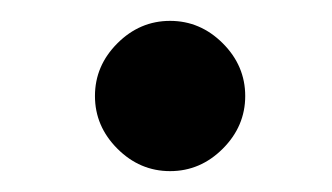

<svg xmlns="http://www.w3.org/2000/svg" viewBox="-20 -390 318 184"><path d="M92.5 -247.5Q71 -269 71 -298Q71 -327 92.5 -348.5Q114 -370 143 -370Q172 -370 193.5 -348.5Q215 -327 215 -298Q215 -269 193.5 -247.5Q172 -226 143 -226Q114 -226 92.5 -247.5Z"/></svg>

Font: Academico
Style: Regular
Weight: 400
Foundry: Steinberg Media Technologies GmbH
Version: Version 0.902